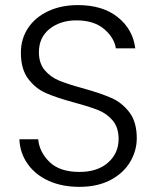

<svg xmlns="http://www.w3.org/2000/svg" viewBox="-20 -727 612 754"><path d="M56.2 -180.2H129.9Q134.8 -129.4 174.8 -90.6Q214.8 -51.8 292 -51.8Q362.8 -51.8 404.3 -88.4Q445.8 -125 445.8 -181.2Q445.8 -226.1 422.9 -253.4Q399.9 -280.8 366 -294.4Q332 -308.1 272 -324.2Q202.1 -343.3 161.1 -361.1Q120.1 -378.9 91.1 -417Q62 -455.1 62 -520Q62 -574.2 90.1 -616.7Q118.2 -659.2 169.2 -683.1Q220.2 -707 286.1 -707Q383.3 -707 442.6 -659.4Q502 -611.8 511.2 -537.1H435.1Q428.2 -580.1 388.2 -613.5Q348.1 -647 279.8 -647Q216.8 -647 174.8 -613.5Q132.8 -580.1 132.8 -522Q132.8 -478 156 -450.9Q179.2 -423.8 213.6 -409.9Q248 -396 307.1 -379.9Q375 -360.8 417 -342.5Q459 -324.2 488 -286.1Q517.1 -248 517.1 -184.1Q517.1 -135.3 491 -91.1Q464.8 -46.9 413.8 -20Q362.8 6.8 292 6.8Q223.1 6.8 170.7 -17.1Q118.2 -41 88.1 -84Q58.1 -127 56.2 -180.2Z"/></svg>

Font: Poppins Light
Style: Regular
Weight: 300
Designer: Ninad Kale (Devanagari), Jonny Pinhorn (Latin)
Foundry: Indian Type Foundry
Version: 4.004